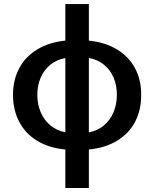

<svg xmlns="http://www.w3.org/2000/svg" viewBox="-20 -738 769 957"><path d="M305.7 7.3Q224.1 -0.5 165.5 -36.1Q106.9 -71.8 75.9 -130.6Q44.9 -189.5 44.9 -265.6Q44.9 -339.8 75.9 -397.9Q106.9 -456.1 165.8 -491.7Q224.6 -527.3 305.7 -535.6V-717.8H422.9V-535.6Q503.9 -527.3 563 -491.7Q622.1 -456.1 653.1 -397.9Q684.1 -339.8 683.6 -265.6Q684.1 -189.5 653.3 -130.9Q622.6 -72.3 563.7 -36.6Q504.9 -1 422.9 7.3V199.2H305.7ZM305.7 -78.6V-448.7Q262.7 -440.9 231.2 -415.5Q199.7 -390.1 182.9 -351.3Q166 -312.5 166 -265.6Q166 -218.3 182.9 -178.7Q199.7 -139.2 231.2 -113Q262.7 -86.9 305.7 -78.6ZM562.5 -265.6Q562.5 -313 545.9 -351.8Q529.3 -390.6 497.6 -416Q465.8 -441.4 422.9 -449.2V-78.1Q466.3 -86.4 497.8 -112.8Q529.3 -139.2 545.9 -178.5Q562.5 -217.8 562.5 -265.6Z"/></svg>

Font: Pretendard SemiBold
Style: Regular
Weight: 600
Designer: Base glyphs from Inter by Rasmus Andersson; Hangeul glyphs from Noto Sans CJK(Source Han Sans) by Jang Soo-young and Kan
Foundry: Kil Hyung-jin
Version: Version 1.309